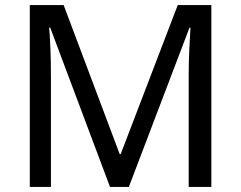

<svg xmlns="http://www.w3.org/2000/svg" viewBox="-20 -734 947 754"><path d="M412 0 177 -626H173Q176 -595 178 -542.5Q180 -490 180 -433V0H97V-714H230L450 -129H454L678 -714H810V0H721V-439Q721 -491 723.5 -542Q726 -593 728 -625H724L486 0Z"/></svg>

Font: Noto Sans Imperial Aramaic
Style: Regular
Weight: 400
Designer: Monotype Design Team
Foundry: Monotype Imaging Inc.
Version: Version 2.001; ttfautohint (v1.8.4.7-5d5b)